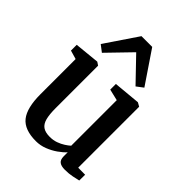

<svg xmlns="http://www.w3.org/2000/svg" viewBox="-240 -971 1106 1106"><g transform="rotate(45 313.0 -418.0)"><path d="M485.5 9.5Q456 9.5 441.5 -2Q427 -13.5 427 -40.5V-73.5Q409.5 -54 381.8 -34.5Q354 -15 320.8 -2Q287.5 11 252 11Q158.5 11 119 -38.5Q79.5 -88 79.5 -200V-485.5L26 -501V-548L176.5 -563H178.5L198 -550V-204.5Q198 -153.5 206 -122.5Q214 -91.5 234.2 -77.2Q254.5 -63 291 -63Q319 -63 342.5 -71.5Q366 -80 384.2 -91.8Q402.5 -103.5 414.5 -114.5V-485.5L345 -502V-548L506 -563H509.5L532.5 -550V-53.5L589.5 -53L589 -5.5Q571.5 -1.5 545.5 4Q519.5 9.5 485.5 9.5ZM161 -618 120.5 -649 254.5 -847H342L476 -649L435 -618L298.5 -760Z"/></g></svg>

Font: Merriweather 28pt SemiBold
Style: Regular
Weight: 600
Version: Version 2.100